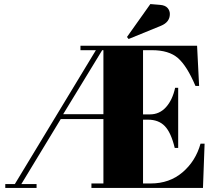

<svg xmlns="http://www.w3.org/2000/svg" viewBox="-20 -925 1073 945"><path d="M376 -678V-700H950L960 -502H942Q900 -601 855.5 -639.5Q811 -678 728 -678H684V-362H718Q765 -362 797 -397.5Q829 -433 842 -493H857V-197H840Q822 -272 791.5 -304Q761 -336 708 -336H684V-22H722Q814 -22 878.5 -77Q943 -132 967 -218H987L979 0H430V-22H489V-339H279L85 -19H160V0H6V-19H53L452 -678ZM483 -678 291 -363H489V-678ZM605 -743 720 -905 768 -901Q793 -899 804.5 -886Q816 -873 816 -856Q816 -816 772 -798L613 -733Z"/></svg>

Font: Abril Fatface
Style: Regular
Weight: 400
Designer: Veronika Burian, Jos Scaglione
Foundry: TypeTogether
Version: Version 1.001